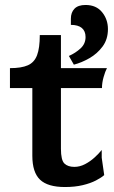

<svg xmlns="http://www.w3.org/2000/svg" viewBox="-20 -742 460 772"><path d="M241 10Q172 10 141 -19.5Q110 -49 110 -116V-388H20V-468Q66 -468 92 -479.5Q118 -491 129 -520Q140 -549 140 -601H225V-468H410Q403 -455 396.5 -432Q390 -409 390 -388H225V-144Q225 -98 239 -84.5Q253 -71 279 -71Q301 -71 322 -82Q343 -93 360.5 -109Q378 -125 389 -139V-108L399 -38Q388 -28 366 -16.5Q344 -5 312.5 2.5Q281 10 241 10ZM277 -482 257 -517Q284 -529 304 -547.5Q324 -566 324 -593Q324 -617 309 -629.5Q294 -642 265 -642V-667Q265 -692 279.5 -707Q294 -722 324 -722Q367 -722 390.5 -693Q414 -664 414 -625Q414 -584 392.5 -555Q371 -526 339.5 -508Q308 -490 277 -482Z"/></svg>

Font: Red Rose Medium
Style: Regular
Weight: 500
Designer: Jaikishan Patel
Version: Version 2.000